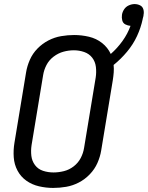

<svg xmlns="http://www.w3.org/2000/svg" viewBox="-20 -915 726 943"><path d="M241 8Q273 8 305 2.5Q337 -3 367 -18.5Q397 -34 421 -59Q445 -84 458.5 -114.5Q472 -145 477 -176L534 -521Q537 -540 538.5 -559Q540 -578 538 -596Q574 -625 604 -661Q634 -697 653 -738Q672 -779 681 -822V-823Q682 -828 683.5 -832.5Q685 -837 685 -842Q688 -856 684 -869.5Q680 -883 667.5 -889Q655 -895 641 -895Q627 -895 612.5 -888.5Q598 -882 589.5 -869Q581 -856 579 -842Q577 -828 580.5 -814.5Q584 -801 596 -795Q608 -789 621 -788Q607 -749 581.5 -713.5Q556 -678 524 -650Q509 -682 481 -704Q453 -726 417 -734.5Q381 -743 344 -743Q313 -743 280.5 -737.5Q248 -732 218 -716.5Q188 -701 164 -676.5Q140 -652 126.5 -621Q113 -590 108 -559L51 -214Q45 -178 47.5 -142.5Q50 -107 66 -77Q82 -47 109.5 -27.5Q137 -8 171.5 0Q206 8 241 8ZM243 -68Q216 -68 191.5 -76Q167 -84 152 -104Q137 -124 134 -149.5Q131 -175 135 -202L192 -547Q196 -572 208.5 -596Q221 -620 243.5 -637Q266 -654 291.5 -661Q317 -668 343 -668Q369 -668 393.5 -659.5Q418 -651 433 -631.5Q448 -612 451 -586Q454 -560 450 -534L393 -189Q389 -163 376.5 -139Q364 -115 342 -98Q320 -81 294 -74.5Q268 -68 243 -68Z"/></svg>

Font: Iosevka Sparkle Oblique
Style: Regular
Weight: 400
Italic angle: -9°
Designer: Belleve Invis
Foundry: Belleve Invis
Version: Version 4.5.0; ttfautohint (v1.8.3)